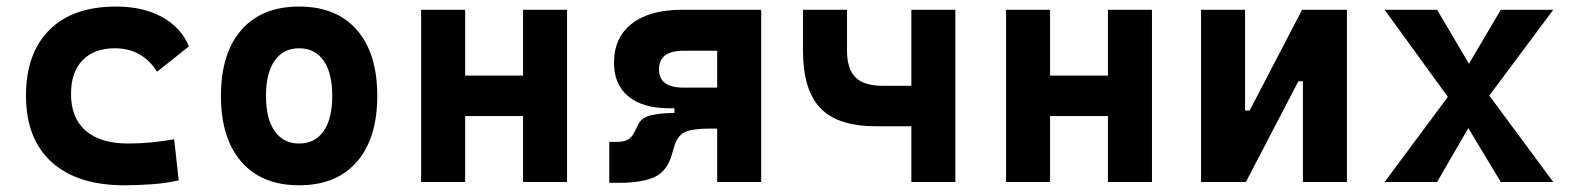

<svg xmlns="http://www.w3.org/2000/svg" viewBox="-20 -547 4728 577"><path d="M353.5 9.8Q212.4 9.8 135.3 -59.8Q58.1 -129.4 58.1 -259.8Q58.1 -386.7 128.4 -457Q198.7 -527.3 329.1 -527.3Q409.2 -527.3 466.6 -496.1Q523.9 -464.8 547.9 -407.7L452.1 -331.5Q407.2 -401.9 325.2 -401.9Q263.2 -401.9 228.3 -366.2Q193.4 -330.6 193.4 -264.6Q193.4 -191.9 238 -153.8Q282.7 -115.7 365.2 -115.7Q400.4 -115.7 435.3 -119.1Q470.2 -122.6 503.4 -128.4L517.1 -4.9Q477.5 3.9 435.5 6.8Q393.6 9.8 353.5 9.8Z M878.9 9.8Q767.1 9.8 705.6 -60.5Q644 -130.9 644 -258.8Q644 -387.2 705.6 -457.3Q767.1 -527.3 878.9 -527.3Q990.7 -527.3 1052.2 -457.3Q1113.8 -387.2 1113.8 -258.8Q1113.8 -130.9 1052.2 -60.5Q990.7 9.8 878.9 9.8ZM878.9 -115.7Q926.8 -115.7 952.6 -153.1Q978.5 -190.4 978.5 -258.8Q978.5 -327.6 952.6 -364.7Q926.8 -401.9 878.9 -401.9Q831.5 -401.9 805.4 -364.7Q779.3 -327.6 779.3 -258.8Q779.3 -190.4 805.4 -153.1Q831.5 -115.7 878.9 -115.7Z M1551.8 0V-198.2H1377.9V0H1245.6V-517.6H1377.9V-319.8H1551.8V-517.6H1684.1V0Z M1990.7 -221.7Q1911.6 -221.7 1868.4 -257.3Q1825.2 -293 1825.2 -357.9Q1825.2 -434.1 1878.7 -475.8Q1932.1 -517.6 2029.8 -517.6H2267.6V0H2135.3V-160.6H2116.2Q2057.6 -160.6 2036.1 -148.9Q2014.6 -137.2 2006.3 -106.9L1999.5 -84Q1985.4 -32.7 1947.3 -15.1Q1909.2 2.4 1840.3 2.4H1811V-120.6H1835.4Q1855.5 -120.6 1867.9 -127.9Q1880.4 -135.3 1888.7 -154.3L1897 -170.9Q1906.7 -193.8 1936.8 -200.7Q1966.8 -207.5 2006.8 -207.5V-221.7ZM2135.3 -283.7V-394.5H2033.7Q1960.4 -394.5 1960.4 -338.4Q1960.4 -283.7 2033.7 -283.7Z M2612.3 -167.5Q2498 -167.5 2445.6 -221.9Q2393.1 -276.4 2393.1 -395.5V-517.6H2525.4V-395.5Q2525.4 -339.8 2551 -314.5Q2576.7 -289.1 2632.8 -289.1H2718.8V-517.6H2851.1V0H2718.8V-167.5Z M3309.6 0V-198.2H3135.7V0H3003.4V-517.6H3135.7V-319.8H3309.6V-517.6H3441.9V0Z M3589.4 0V-517.6H3721.7V-214.8H3735.4L3893.1 -517.6H4027.8V0H3895.5V-302.7H3881.8L3724.1 0Z M4141.1 0 4331.1 -255.9 4141.1 -517.6H4298.8L4394.5 -355.5L4490.2 -517.6H4647.9L4455.6 -259.8L4647.9 0H4490.2L4392.6 -162.1L4298.8 0Z"/></svg>

Font: Cascadia Mono
Style: Bold
Weight: 700
Monospace: yes
Designer: Aaron Bell
Foundry: Saja Typeworks
Version: Version 2404.023; ttfautohint (v1.8.4)